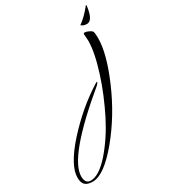

<svg xmlns="http://www.w3.org/2000/svg" viewBox="-577 -526 967 1097"><g transform="rotate(-30 -93.5 23.0)"><path d="M125 -327Q101 -327 88 -340Q107 -353 128.5 -374Q150 -395 173 -424Q175 -424 175 -420Q175 -418 174.5 -414.5Q174 -411 174 -409Q162 -327 125 -327ZM-296 470Q-331 470 -346.5 455Q-362 440 -362 406Q-362 327 -250 202Q-194 140 -132 87Q-70 34 -1 -9L7 -13Q9 -13 9 -11Q9 -10 7 -6Q5 -2 -3 6Q-340 286 -340 411Q-340 459 -303 459Q-249 459 -178 379Q-143 339 -111 291Q-79 243 -51 188Q-23 132 1 74.5Q25 17 44 -43Q83 -165 83 -242L80 -283V-285Q80 -292 89 -292Q98 -292 115 -284Q132 -276 135 -268Q137 -261 138 -249Q139 -237 139 -226Q139 -124 69 38Q-2 204 -111 336Q-222 470 -296 470Z"/></g></svg>

Font: Qwigley
Style: Regular
Weight: 400
Designer: Robert E. Leuschke
Foundry: Robert E. Leuschke
Version: Version 1.010; ttfautohint (v1.8.3)